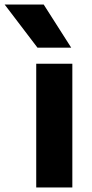

<svg xmlns="http://www.w3.org/2000/svg" viewBox="-94 -828 405 848"><path d="M66 0V-546.5H225.5V0ZM71.5 -617.5 -73.5 -808H99L220.5 -617.5Z"/></svg>

Font: Encode Sans Semi Expanded
Style: Bold
Weight: 700
Width: 6
Designer: Multiple Designers
Foundry: Impallari Type
Version: Version 3.000; ttfautohint (v1.8.3) -l 8 -r 50 -G 200 -x 14 